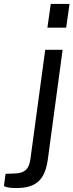

<svg xmlns="http://www.w3.org/2000/svg" viewBox="-108 -782 372 972"><path d="M209 -530H121L46 23C39 73 19 93 -28 96L-80 98L-88 159C-88 159 -80 170 -25 170C79 170 120 124 134 26ZM149 -762 132 -642H227L244 -762Z"/></svg>

Font: Cheyenne Sans
Style: Italic
Weight: 400
Italic angle: -8.13011°
Designer: The Public Sans project authors (U.S. Web Design System), Libre Franklin designed by Pablo Impallari and Rodrigo Fuenzal
Foundry: The Cheyenne Sans Project Authors
Version: Version 2.007